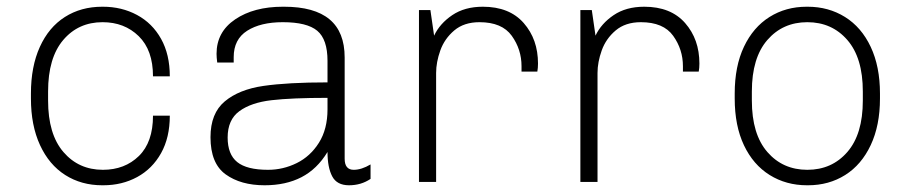

<svg xmlns="http://www.w3.org/2000/svg" viewBox="-20 -541 2709 571"><path d="M485 -314H435Q435 -392 392.5 -433.5Q350 -475 285 -475Q213 -475 168 -422Q123 -369 123 -269V-242Q123 -142 168.5 -89Q214 -36 286 -36Q351 -36 393 -77Q435 -118 435 -197H485Q485 -132 459 -85.5Q433 -39 388 -14.5Q343 10 287 10H284Q222 10 174 -20.5Q126 -51 99 -109.5Q72 -168 72 -248V-263Q72 -343 98.5 -401.5Q125 -460 173 -490.5Q221 -521 284 -521H286Q342 -521 387.5 -496.5Q433 -472 459 -425.5Q485 -379 485 -314Z M1005 -370V-69Q1005 -36 1032 -36Q1055 -36 1082 -52V-9Q1054 10 1018 10Q982 10 968 -16.5Q954 -43 954 -89Q923 -38 876.5 -14Q830 10 767 10Q696 10 651 -22.5Q606 -55 606 -133Q606 -204 648.5 -239.5Q691 -275 763.5 -285.5Q836 -296 954 -296V-360Q954 -424 923.5 -449.5Q893 -475 821 -475Q755 -475 715 -449.5Q675 -424 675 -371V-355H626Q624 -371 624 -381Q624 -446 679.5 -483.5Q735 -521 821 -521H825Q915 -521 960 -483.5Q1005 -446 1005 -370ZM657 -132Q657 -82 685.5 -59Q714 -36 777 -36Q822 -36 862.5 -56Q903 -76 928.5 -116.5Q954 -157 954 -216V-250Q848 -250 787.5 -243Q727 -236 692 -210.5Q657 -185 657 -132Z M1580 -352Q1580 -339 1578 -328H1531V-344Q1531 -394 1502 -434.5Q1473 -475 1406 -475Q1360 -475 1331 -450.5Q1302 -426 1289.5 -391Q1277 -356 1277 -324V0H1226V-511H1260L1271 -435Q1288 -471 1325 -496Q1362 -521 1416 -521Q1495 -521 1537.5 -472.5Q1580 -424 1580 -352Z M2060 -352Q2060 -339 2058 -328H2011V-344Q2011 -394 1982 -434.5Q1953 -475 1886 -475Q1840 -475 1811 -450.5Q1782 -426 1769.5 -391Q1757 -356 1757 -324V0H1706V-511H1740L1751 -435Q1768 -471 1805 -496Q1842 -521 1896 -521Q1975 -521 2017.5 -472.5Q2060 -424 2060 -352Z M2165 -248V-263Q2165 -344 2192.5 -402Q2220 -460 2268.5 -490.5Q2317 -521 2379 -521H2382Q2444 -521 2493 -490.5Q2542 -460 2569.5 -401.5Q2597 -343 2597 -263V-248Q2597 -168 2569.5 -109.5Q2542 -51 2493.5 -20.5Q2445 10 2383 10H2380Q2318 10 2269 -20.5Q2220 -51 2192.5 -109Q2165 -167 2165 -248ZM2546 -242V-269Q2546 -369 2500 -422Q2454 -475 2381 -475Q2308 -475 2262 -422Q2216 -369 2216 -269V-242Q2216 -142 2262 -89Q2308 -36 2381 -36Q2454 -36 2500 -89Q2546 -142 2546 -242Z"/></svg>

Font: Chivo Thin
Style: Regular
Weight: 100
Designer: Hector Gatti
Foundry: Omnibus-Type
Version: Version 1.007